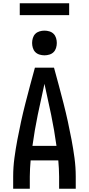

<svg xmlns="http://www.w3.org/2000/svg" viewBox="-20 -1146 540 1166"><path d="M60 0V-74Q60 -130 67.5 -186Q75 -242 85.5 -297.5Q96 -353 108 -408Q120 -463 134 -517.5Q148 -572 162.5 -626.5Q177 -681 192 -735H308Q323 -681 337.5 -626.5Q352 -572 366 -517.5Q380 -463 392 -408Q404 -353 414.5 -297.5Q425 -242 432.5 -186Q440 -130 440 -74V0H339V-74Q339 -98 337.5 -123Q336 -148 334 -172H166Q164 -148 162.5 -123Q161 -98 161 -74V0ZM177 -260H323Q310 -355 290.5 -449.5Q271 -544 250 -637Q229 -544 209.5 -449.5Q190 -355 177 -260ZM250 -810Q235 -810 220 -814.5Q205 -819 194.5 -829.5Q184 -840 179.5 -855Q175 -870 175 -885Q175 -900 179.5 -915Q184 -930 194.5 -940.5Q205 -951 220 -955.5Q235 -960 250 -960Q265 -960 280 -955.5Q295 -951 305.5 -940.5Q316 -930 320.5 -915Q325 -900 325 -885Q325 -870 320.5 -855Q316 -840 305.5 -829.5Q295 -819 280 -814.5Q265 -810 250 -810ZM100 -1054V-1126H400V-1054Z"/></svg>

Font: Iosevka Curly Semibold
Style: Regular
Weight: 600
Monospace: yes
Designer: Belleve Invis
Foundry: Belleve Invis
Version: Version 22.1.2; ttfautohint (v1.8.4)